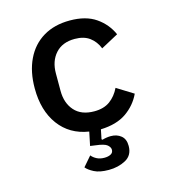

<svg xmlns="http://www.w3.org/2000/svg" viewBox="-110 -618 819 916"><g transform="rotate(-15 300.0 -159.5)"><path d="M318.5 -528Q397.5 -528 446.8 -494Q496 -460 520 -406L434 -359.5Q420 -395 391.8 -416Q363.5 -437 318.5 -437Q257 -437 223.2 -399.2Q189.5 -361.5 189.5 -301V-215Q189.5 -154.5 223 -116.8Q256.5 -79 320.5 -79Q368 -79 398.2 -101.2Q428.5 -123.5 446.5 -161L528 -110.5Q503.5 -58 454.8 -24.2Q406 9.5 328 12L318.5 58.5L322 62Q345 55.5 365 55.5Q394.5 55.5 415 72Q435.5 88.5 435.5 122.5Q435.5 169 398.8 189Q362 209 315 209Q269.5 209 243 195.2Q216.5 181.5 205 167L246.5 119Q256 131 271.8 139.2Q287.5 147.5 309.5 147.5Q328.5 147.5 341 140.8Q353.5 134 353.5 119.5Q353.5 107 340 95.5Q326.5 84 282.5 79L257.5 75.5L271.5 8Q178 -6.5 125.8 -77.2Q73.5 -148 73.5 -258Q73.5 -340.5 102.8 -401.2Q132 -462 187 -495Q242 -528 318.5 -528Z"/></g></svg>

Font: Lilex Medium
Style: Regular
Weight: 500
Designer: Mike Abbink, Paul van der Laan, Pieter van Rosmalen, Mikhael Khrustik
Foundry: Mikhael Khrustik
Version: Version 1.100